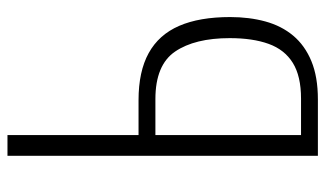

<svg xmlns="http://www.w3.org/2000/svg" viewBox="-194 -656 850 501"><g transform="rotate(-90 230.5 -405.0)"><path d="M75 0V-810H129V-468H220Q295 -468 343 -441.5Q391 -415 414 -362Q437 -309 437 -229Q437 -179 425.5 -137Q414 -95 388.5 -64.5Q363 -34 322 -17Q281 0 222 0ZM129 -44H224Q283 -44 317.5 -65.5Q352 -87 367 -128.5Q382 -170 382 -230Q382 -321 347 -372.5Q312 -424 223 -424H129Z"/></g></svg>

Font: Oswald ExtraLight
Style: Regular
Weight: 250
Designer: Vernon Adams
Foundry: Vernon Adams
Version: Version 4.100; ttfautohint (v1.8.1.43-b0c9)